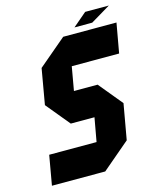

<svg xmlns="http://www.w3.org/2000/svg" viewBox="-120 -896 804 979"><g transform="rotate(-15 282.0 -406.0)"><path d="M31.2 0 58.6 -156.2H308.6L331.1 -281.2H206.1L103 -406.2L135.7 -593.8L283.2 -718.8H564.5L536.6 -562.5H286.6L264.6 -437.5H389.6L492.7 -312.5L459.5 -125L312.5 0ZM444.8 -750H351.1L424.3 -812.5H549.3Z"/></g></svg>

Font: Signwood
Style: Italic
Weight: 400
Italic angle: -10°
Designer: GGBotNet
Foundry: GGBotNet
Version: 0.95